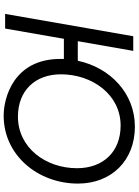

<svg xmlns="http://www.w3.org/2000/svg" viewBox="126 -875 757 1049"><g transform="rotate(90 504.5 -350.5)"><path d="M56 0H136L192 -321H302V-302C302 -46 515 8 612 8C828 8 983 -179 983 -398C983 -582 856 -709 672 -709C489 -709 349 -573 312 -397H205L258 -700H178ZM617 -70C475 -70 386 -164 386 -305C386 -475 496 -631 666 -631C811 -631 899 -534 899 -393C899 -221 787 -70 617 -70Z"/></g></svg>

Font: Fixel Display 20240404
Style: Italic
Weight: 400
Italic angle: -10°
Designer: AlfaBravo + MacPaw
Foundry: Kyrylo Tkachov, Marchela Mozhyna, Serhii Makarenko, Maria Weinstein, Zakhar Kryvoshyya
Version: Version 1.211;Glyphs 3.2 (3225)